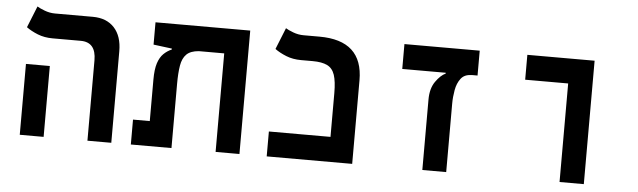

<svg xmlns="http://www.w3.org/2000/svg" viewBox="-43 -760 3016 908"><g transform="rotate(5 1465.0 -306.0)"><path d="M393.1 0V-381.8Q393.1 -467.8 320.3 -467.8H186.5Q147.5 -467.8 115.7 -480.5Q84 -493.2 61.5 -509.8L102.5 -611.8Q113.8 -604.5 138.2 -595.2Q162.6 -585.9 188 -585.9H367.2Q432.6 -585.9 469.5 -546.1Q506.3 -506.3 506.3 -434.6V0ZM71.8 0V-336.4H185.1V0Z M1114.7 0H1001.5V-467.8H881.3Q841.8 -464.8 822.8 -445.8Q803.7 -426.8 797.9 -391.6Q792 -356.4 792 -305.2V0H599.1V-118.2H678.7V-314.5Q678.7 -363.8 688.2 -393.1Q697.8 -422.4 714.6 -438.7Q731.4 -455.1 752.9 -464.4V-468.8L665 -480V-585.9H1114.7Z M1244.1 0V-118.2H1536.6V-325.7Q1536.6 -381.3 1526.4 -412.1Q1516.1 -442.9 1491 -455.3Q1465.8 -467.8 1421.4 -467.8H1366.2Q1327.1 -467.8 1295.4 -480.5Q1263.7 -493.2 1241.2 -509.8L1282.2 -611.8Q1293.5 -604.5 1317.9 -595.2Q1342.3 -585.9 1367.7 -585.9H1443.4Q1649.9 -585.9 1649.9 -396.5V0Z M2204.1 -585.9V-467.8H2173.8L2175.8 -467.3Q2142.1 -467.3 2125 -444.8Q2107.9 -422.4 2102.1 -389.4Q2096.2 -356.4 2096.2 -325.2V0H1982.9V-334.5Q1982.9 -387.2 2006.1 -420.2Q2029.3 -453.1 2053.2 -463.9V-467.8H1846.7V-585.9Z M2634.3 0V-467.8H2430.2V-585.9H2749.5V0Z"/></g></svg>

Font: Cascadia Mono PL SemiBold
Style: Regular
Weight: 600
Monospace: yes
Designer: Aaron Bell
Foundry: Saja Typeworks
Version: Version 2404.023; ttfautohint (v1.8.4)